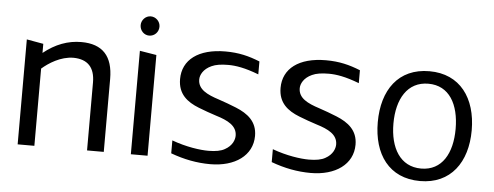

<svg xmlns="http://www.w3.org/2000/svg" viewBox="-47 -773 2327 904"><g transform="rotate(5 1117.0 -320.5)"><path d="M388 -321V0H467V-345C467 -452 418 -506 317 -506C254 -506 195 -484 139 -439V-482L60 -496V0H139V-365C170 -392 226 -429 287 -429C354 -428 388 -392 388 -321Z M595 -489V0H674V-476ZM588 -610C588 -584 608 -564 632 -564C657 -564 677 -584 677 -610C677 -634 657 -655 632 -655C608 -655 588 -634 588 -610Z M971 14C1088 14 1170 -44 1170 -137C1170 -205 1125 -239 1069 -262C1041 -273 1013 -284 985 -293C929 -311 885 -332 885 -379C885 -400 899 -429 937 -446C956 -455 982 -459 1016 -459C1051 -459 1095 -452 1160 -427V-488C1108 -509 1060 -521 997 -521C869 -521 795 -464 795 -373C795 -302 839 -268 895 -246C923 -235 951 -225 979 -216C1035 -199 1079 -177 1079 -130C1079 -111 1069 -82 1034 -63C1017 -53 991 -48 957 -48C918 -48 852 -57 784 -82V-21C846 2 908 14 971 14Z M1446 14C1563 14 1645 -44 1645 -137C1645 -205 1600 -239 1544 -262C1516 -273 1488 -284 1460 -293C1404 -311 1360 -332 1360 -379C1360 -400 1374 -429 1412 -446C1431 -455 1457 -459 1491 -459C1526 -459 1570 -452 1635 -427V-488C1583 -509 1535 -521 1472 -521C1344 -521 1270 -464 1270 -373C1270 -302 1314 -268 1370 -246C1398 -235 1426 -225 1454 -216C1510 -199 1554 -177 1554 -130C1554 -111 1544 -82 1509 -63C1492 -53 1466 -48 1432 -48C1393 -48 1327 -57 1259 -82V-21C1321 2 1383 14 1446 14Z M1962 7C2107 7 2184 -101 2184 -252C2184 -404 2107 -512 1962 -512C1815 -512 1740 -404 1740 -252C1740 -101 1815 7 1962 7ZM1814 -252C1814 -368 1863 -453 1962 -453C2061 -453 2108 -368 2108 -252C2108 -137 2061 -52 1962 -52C1863 -52 1814 -137 1814 -252Z"/></g></svg>

Font: All Genders v4 Light
Style: Regular
Weight: 300
Designer: Rassam Alawdi
Foundry: Rassam Art
Version: Version 3.100;FEAKit 1.0